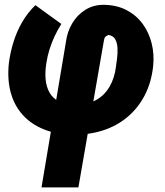

<svg xmlns="http://www.w3.org/2000/svg" viewBox="-20 -560 698 813"><path d="M155.8 233.4 259.3 -383.3Q264.6 -425.3 285.9 -461.2Q307.1 -497.1 341.6 -518.6Q376 -540 420.4 -539.6Q475.1 -538.6 516.1 -517.1Q557.1 -495.6 584 -459Q610.8 -422.4 622.3 -376Q633.8 -329.6 628.4 -278.8Q620.6 -209.5 592.5 -155.8Q564.5 -102.1 519.3 -64.2Q474.1 -26.4 415.3 -7.6Q356.4 11.2 288.1 10.7Q219.2 9.3 165.3 -12.5Q111.3 -34.2 75.7 -74Q40 -113.8 25.1 -169.4Q10.3 -225.1 17.6 -293Q23.4 -337.9 37.1 -382.1Q50.8 -426.3 73.7 -466.1Q96.7 -505.9 129.9 -538.1L239.7 -458.5Q223.6 -433.1 210.9 -405.8Q198.2 -378.4 189.5 -350.3Q180.7 -322.3 176.3 -293Q170.4 -256.3 173.1 -224.9Q175.8 -193.4 189 -169.2Q202.1 -145 228.3 -131.1Q254.4 -117.2 295.9 -116.2Q347.7 -115.2 384.8 -135.3Q421.9 -155.3 443.6 -192.4Q465.3 -229.5 471.2 -278.8Q473.1 -293 475.8 -313.7Q478.5 -334.5 477.5 -356Q476.6 -377.4 468.3 -393.1Q460 -408.7 439 -412.1Q428.2 -406.7 425 -403.1Q421.9 -399.4 419.9 -387.7L312 233.4Z"/></svg>

Font: Roboto Condensed Black
Style: Italic
Weight: 900
Italic angle: -12°
Designer: Christian Robertson
Foundry: Google
Version: Version 3.008; 2023